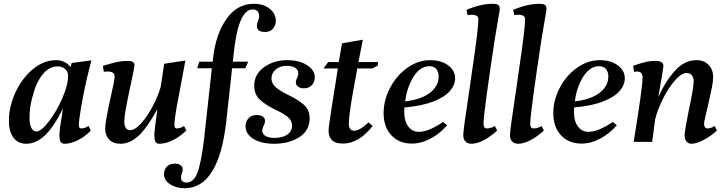

<svg xmlns="http://www.w3.org/2000/svg" viewBox="-20 -750 3839 1015"><path d="M27 -112Q27 -186 61.5 -261Q96 -336 153.5 -384Q211 -432 277 -432Q300 -432 320.5 -422Q341 -412 353 -395L359 -417L463 -431L439 -334Q421 -256 409 -185Q397 -114 397 -88Q397 -71 410 -71Q428 -71 448 -84L460 -60Q429 -27 391 -8.5Q353 10 323 10Q306 10 300 -1Q294 -12 294 -36Q294 -63 313 -177Q263 -76 216 -33Q169 10 119 10Q75 10 51 -22.5Q27 -55 27 -112ZM340 -349Q340 -371 324.5 -385Q309 -399 285 -399Q238 -399 203 -353.5Q168 -308 151 -236Q136 -183 136 -127Q136 -92 146 -73.5Q156 -55 172 -55Q198 -55 238.5 -108Q279 -161 309.5 -231Q340 -301 340 -349Z M536 -70Q536 -107 566 -240Q586 -327 586 -345Q586 -372 549 -372Q537 -372 529 -370L524 -402Q571 -416 598 -422Q625 -428 655 -428Q691 -428 691 -406Q691 -394 670 -298Q653 -220 645 -174Q637 -128 637 -109Q637 -88 644 -75Q651 -62 668 -62Q694 -62 727 -99Q760 -136 788.5 -190.5Q817 -245 830 -293L848 -413L960 -430Q925 -247 913.5 -181.5Q902 -116 902 -88Q902 -71 915 -71Q933 -71 953 -84L965 -60Q926 -23 889 -6.5Q852 10 823 10Q807 10 801.5 -1Q796 -12 796 -36Q796 -60 812 -173Q757 -73 711.5 -31.5Q666 10 618 10Q578 10 557 -12.5Q536 -35 536 -70Z M847 170Q847 148 861.5 131.5Q876 115 904 115Q922 115 934 123Q946 131 946 147Q946 154 941.5 166.5Q937 179 937 188Q937 215 966 215Q1011 215 1031.5 139.5Q1052 64 1065 -72L1100 -389H1022L1034 -424H1105L1106 -440Q1120 -568 1176.5 -649Q1233 -730 1322 -730Q1373 -730 1405.5 -704Q1438 -678 1438 -640Q1438 -616 1423.5 -598.5Q1409 -581 1381 -581Q1338 -581 1338 -613Q1338 -623 1343 -637Q1350 -652 1350 -664Q1350 -700 1315 -700Q1238 -700 1214 -454L1211 -424H1292L1277 -389H1207L1176 -107Q1136 245 956 245Q911 245 879 224Q847 203 847 170Z M1278 -82Q1278 -108 1294 -125Q1310 -142 1337 -142Q1381 -141 1381 -110Q1381 -99 1373 -84Q1366 -67 1366 -60Q1366 -42 1383 -31.5Q1400 -21 1433 -21Q1472 -21 1498 -38Q1524 -55 1524 -87Q1523 -113 1502 -131Q1481 -149 1438 -169Q1386 -194 1355 -222Q1324 -250 1324 -297Q1324 -357 1375.5 -394.5Q1427 -432 1499 -432Q1561 -432 1602.5 -406Q1644 -380 1644 -342Q1644 -316 1628 -299.5Q1612 -283 1587 -283Q1568 -283 1556 -292Q1544 -301 1544 -314Q1544 -326 1551 -339Q1557 -353 1557 -363Q1557 -381 1540.5 -391.5Q1524 -402 1496 -402Q1460 -402 1437.5 -382.5Q1415 -363 1415 -334Q1416 -308 1437.5 -289Q1459 -270 1504 -248Q1554 -224 1585.5 -197Q1617 -170 1617 -125Q1617 -60 1562.5 -25Q1508 10 1429 10Q1361 10 1319.5 -16Q1278 -42 1278 -82Z M1717 -57Q1717 -81 1734 -186L1766 -388H1690L1715 -422H1771L1788 -521L1898 -540L1875 -422H1978V-404L1949 -388H1869L1845 -258Q1824 -135 1824 -97Q1824 -59 1852 -59Q1882 -59 1928 -103L1950 -84Q1877 9 1793 9Q1753 9 1735 -9Q1717 -27 1717 -57Z M2008 -152Q2008 -222 2043 -287.5Q2078 -353 2134.5 -392.5Q2191 -432 2254 -432Q2312 -432 2349 -404.5Q2386 -377 2386 -336Q2386 -301 2358.5 -269Q2331 -237 2271 -213.5Q2211 -190 2118 -182L2117 -160Q2117 -109 2138.5 -81Q2160 -53 2194 -53Q2245 -53 2322 -105L2344 -88Q2306 -44 2256.5 -17.5Q2207 9 2157 9Q2090 9 2049 -34.5Q2008 -78 2008 -152ZM2299 -346Q2299 -369 2287 -384.5Q2275 -400 2250 -400Q2191 -400 2152 -319Q2128 -269 2122 -214Q2207 -224 2253 -259.5Q2299 -295 2299 -346Z M2429 -36Q2429 -63 2462 -279L2475 -370Q2509 -599 2509 -648Q2509 -660 2500 -666Q2491 -672 2476 -672Q2461 -672 2452 -670L2446 -698Q2522 -730 2585 -730Q2603 -730 2612.5 -725Q2622 -720 2622 -699Q2613 -642 2595 -539Q2539 -170 2536 -98Q2536 -86 2539.5 -78.5Q2543 -71 2555 -71Q2562 -71 2573.5 -74Q2585 -77 2596 -84L2608 -60Q2573 -27 2536.5 -8.5Q2500 10 2473 10Q2453 10 2441 -1.5Q2429 -13 2429 -36Z M2676 -36Q2676 -63 2709 -279L2722 -370Q2756 -599 2756 -648Q2756 -660 2747 -666Q2738 -672 2723 -672Q2708 -672 2699 -670L2693 -698Q2769 -730 2832 -730Q2850 -730 2859.5 -725Q2869 -720 2869 -699Q2860 -642 2842 -539Q2786 -170 2783 -98Q2783 -86 2786.5 -78.5Q2790 -71 2802 -71Q2809 -71 2820.5 -74Q2832 -77 2843 -84L2855 -60Q2820 -27 2783.5 -8.5Q2747 10 2720 10Q2700 10 2688 -1.5Q2676 -13 2676 -36Z M2905 -152Q2905 -222 2940 -287.5Q2975 -353 3031.5 -392.5Q3088 -432 3151 -432Q3209 -432 3246 -404.5Q3283 -377 3283 -336Q3283 -301 3255.5 -269Q3228 -237 3168 -213.5Q3108 -190 3015 -182L3014 -160Q3014 -109 3035.5 -81Q3057 -53 3091 -53Q3142 -53 3219 -105L3241 -88Q3203 -44 3153.5 -17.5Q3104 9 3054 9Q2987 9 2946 -34.5Q2905 -78 2905 -152ZM3196 -346Q3196 -369 3184 -384.5Q3172 -400 3147 -400Q3088 -400 3049 -319Q3025 -269 3019 -214Q3104 -224 3150 -259.5Q3196 -295 3196 -346Z M3599 -35Q3599 -55 3622 -171Q3647 -286 3647 -320Q3647 -340 3637.5 -352Q3628 -364 3610 -364Q3583 -364 3549.5 -326.5Q3516 -289 3486.5 -231.5Q3457 -174 3443 -118L3428 0H3330Q3377 -290 3377 -340Q3377 -372 3348 -372Q3340 -372 3332 -370L3327 -402Q3360 -414 3388 -421Q3416 -428 3445 -428Q3487 -428 3487 -402Q3486 -383 3460 -236Q3496 -318 3547 -375Q3598 -432 3661 -432Q3702 -432 3726 -407Q3750 -382 3750 -342Q3750 -320 3743.5 -287.5Q3737 -255 3722 -189Q3702 -110 3702 -94Q3702 -86 3706 -78.5Q3710 -71 3721 -71Q3738 -71 3758 -84L3770 -60Q3735 -28 3697.5 -9Q3660 10 3635 10Q3619 10 3609 -2.5Q3599 -15 3599 -35Z"/></svg>

Font: Unna Medium
Style: Italic
Weight: 500
Italic angle: -8.05°
Designer: Jorge de Buen Unna
Foundry: Omnibus-Type
Version: Version 2.008